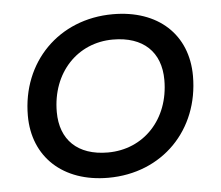

<svg xmlns="http://www.w3.org/2000/svg" viewBox="-44 -584 736 639"><g transform="rotate(-5 324.0 -264.5)"><path d="M293 6C474 6 603 -127 603 -307C603 -446 506 -535 355 -535C174 -535 44 -402 44 -223C44 -85 142 6 293 6ZM299 -78C198 -78 141 -134 141 -227C141 -358 229 -451 348 -451C449 -451 507 -396 507 -302C507 -171 419 -78 299 -78Z"/></g></svg>

Font: AWKNG-Font Medium
Style: Italic
Weight: 500
Italic angle: -11.3°
Designer: Awakening Church
Foundry: Awakening Church
Version: Version 1.700;PS 001.700;hotconv 1.0.88;makeotf.lib2.5.64775